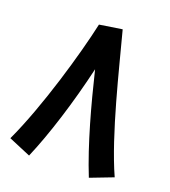

<svg xmlns="http://www.w3.org/2000/svg" viewBox="-130 -778 788 891"><g transform="rotate(20 264.5 -332.5)"><path d="M322 -683 212 -666C179 -514 94 -218 6 -30L115 16C168 -107 225 -288 266 -465C305 -304 353 -126 411 18L523 -25C441 -207 370 -507 323 -683H322Z"/></g></svg>

Font: Noto Sans Arabic SemCond SemBd
Style: Regular
Weight: 600
Width: 4
Designer: Monotype Design Team, Nadine Chahine, Nizar Qandah and Khaled Hosny
Foundry: Monotype Imaging Inc.
Version: Version 2.012